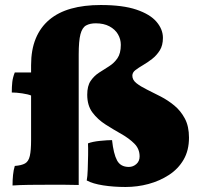

<svg xmlns="http://www.w3.org/2000/svg" viewBox="-20 -737 804 766"><path d="M104 -356Q92 -361 68.5 -364.5Q45 -368 27 -368Q27 -391 29 -409.5Q31 -428 39 -448H104V-477Q104 -538 122.5 -583Q141 -628 176.5 -658Q212 -688 263.5 -702.5Q315 -717 382 -717Q470 -717 524.5 -698.5Q579 -680 604.5 -650Q630 -620 630 -586Q630 -556 617.5 -536Q605 -516 587 -502Q569 -488 551 -477.5Q533 -467 520.5 -457.5Q508 -448 508 -435Q508 -418 524.5 -405Q541 -392 566.5 -379.5Q592 -367 621 -352Q650 -337 675.5 -316Q701 -295 717.5 -264Q734 -233 734 -188Q734 -137 712.5 -100Q691 -63 654 -39Q617 -15 572.5 -3Q528 9 481 9Q433 9 391.5 2.5Q350 -4 326 -17Q329 -32 330 -60.5Q331 -89 331.5 -118.5Q332 -148 331 -165Q349 -172 379 -175Q409 -178 427 -178Q433 -123 447 -97Q461 -71 494 -71Q511 -71 524 -82.5Q537 -94 537 -113Q537 -143 516 -164Q495 -185 464 -202.5Q433 -220 401.5 -240Q370 -260 349 -288Q328 -316 328 -359Q328 -394 341.5 -414Q355 -434 375 -447Q395 -460 415 -472.5Q435 -485 448.5 -504.5Q462 -524 462 -558Q462 -581 450.5 -600.5Q439 -620 416.5 -632Q394 -644 362 -644Q339 -644 323.5 -635.5Q308 -627 301 -600.5Q294 -574 294 -519V1Q265 0 232.5 0Q200 0 184 0Q135 0 96.5 0.5Q58 1 30 3Q30 -19 32 -39Q34 -59 39 -75Q66 -77 80 -85Q94 -93 99 -115Q104 -137 104 -178Z"/></svg>

Font: Vollkorn Black
Style: Regular
Weight: 900
Designer: Friedrich Althausen
Foundry: Friedrich Althausen
Version: Version 5.000